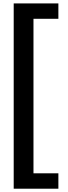

<svg xmlns="http://www.w3.org/2000/svg" viewBox="-20 -768 402 1135"><path d="M61 347.5H325.1V256.5H177.9V-656.9H325.1V-747.8H61Z"/></svg>

Font: PleaseOptimize
Style: Demi-Bold
Weight: 600
Version: Version 001.000